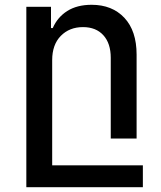

<svg xmlns="http://www.w3.org/2000/svg" viewBox="-20 -573 664 794"><path d="M195.8 -324.2V110.8H570.8V201.2H88.9V-544.9H190.9V-457H198.2Q217.8 -502 258.3 -527.6Q298.8 -553.2 358.9 -553.2Q443.8 -553.2 494.4 -499.3Q544.9 -445.3 544.9 -347.2V0H438V-334Q438 -393.6 407.5 -427.2Q377 -460.9 323.2 -460.9Q267.1 -460.9 231.4 -424.6Q195.8 -388.2 195.8 -324.2Z"/></svg>

Font: Telcell.Market Med
Style: Regular
Weight: 500
Designer: Rasmus Andersson, Sedrak Mkrtchyan
Version: Version 3.019;git-0a5106e0b